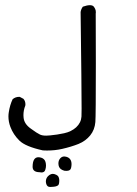

<svg xmlns="http://www.w3.org/2000/svg" viewBox="-20 -413 540 756"><path d="M209.5 315.9Q213.4 311.5 213.4 297.4Q213.4 291.5 211.7 286.6Q210 281.7 207.5 279.3Q202.6 274.9 194.3 272.5Q181.2 268.6 168.9 280.8Q160.6 289.6 160.6 301.3Q160.6 305.7 162.1 311Q163.6 316.4 167.2 319.8Q170.9 323.2 177.7 323.2Q180.7 323.2 184.1 322.8Q203.1 322.3 209.5 315.9ZM143.1 266.1Q155.3 266.1 158.2 255.9Q161.1 247.1 161.1 239.7Q161.1 222.2 153.3 214.4Q148.9 210 142.6 208Q136.2 206.1 131.3 206.1Q108.9 206.1 108.4 242.7Q108.4 243.2 108.4 243.7Q108.4 252.9 113.8 258.3Q120.1 264.6 134.8 265.1H135.7Q139.6 266.1 143.1 266.1ZM241.7 259.8Q257.3 259.8 259.8 248.5Q261.7 240.7 261.7 233.4Q261.7 209.5 240.2 204.1Q235.8 203.1 232.9 203.1Q223.6 203.1 216.8 210.9Q210 218.8 210 230.5Q210 245.6 219.7 252.9Q225.1 256.8 233.4 259.3Q237.8 259.8 241.7 259.8ZM13.2 45.4Q13.2 66.4 21 86.9Q32.2 116.7 56.2 140.4Q80.1 164.1 148.9 179.2Q157.2 179.7 165 179.7Q196.8 179.7 224.6 173.3Q259.3 165.5 289.1 153.8Q317.4 142.1 335.2 120.1Q353 98.1 355.5 67.4Q357.4 44.9 357.4 -162.6Q357.4 -246.1 356.9 -359.4L357.4 -364.7Q357.4 -373 354.5 -378.4Q351.6 -384.3 348.1 -388.2Q343.3 -392.6 333.3 -392.6Q323.2 -392.6 306.2 -386.7Q299.3 -377.4 297.4 -365.7Q301.3 -67.4 301.3 15.1Q301.3 40.5 300.8 45.9Q299.3 70.3 279.8 88.4Q260.7 105.5 232.7 111.6Q204.6 117.7 177.7 120.1Q168.9 121.1 162.1 121.1Q146 121.1 137.2 116.7Q125.5 111.3 101.1 93.3Q74.7 74.7 72.8 49.3Q72.3 44.9 72.3 40.5Q72.3 21 79.6 2.9Q80.1 0.5 80.1 -2Q80.1 -15.1 72.3 -23.9L57.6 -31.7Q56.6 -31.7 55.7 -31.7Q41 -31.7 29.8 -22.5Q19 0 14.6 28.8Q13.2 37.1 13.2 45.4Z"/></svg>

Font: Bakudai
Style: Light
Weight: 300
Version: Version 1.48